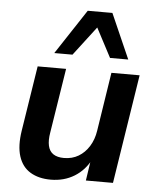

<svg xmlns="http://www.w3.org/2000/svg" viewBox="-54 -805 701 861"><g transform="rotate(5 296.5 -374.5)"><path d="M206 10Q152 10 114.5 -12.5Q77 -35 62 -81.5Q47 -128 58 -198L104 -491H232L186 -200Q180 -165 185.5 -140.5Q191 -116 209 -104Q227 -92 257 -92Q294 -92 322.5 -109Q351 -126 370 -156.5Q389 -187 395 -227L436 -491H563L486 0H364L379 -100H386Q359 -47 312.5 -18.5Q266 10 206 10ZM173 -557 306 -759H417L506 -557H424L355 -688L255 -557Z"/></g></svg>

Font: Nunito Sans 11pt
Style: Bold Italic
Weight: 700
Italic angle: -9°
Version: Version 3.101;gftools[0.9.27]